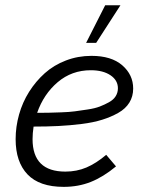

<svg xmlns="http://www.w3.org/2000/svg" viewBox="-20 -710 546 737"><path d="M442.4 -689.9 349.1 -545.4H310.5L383.8 -689.9ZM491.2 -370.1Q491.2 -339.8 476.6 -316.2Q461.9 -292.5 434.3 -276.9Q406.7 -261.2 372.6 -250.5Q338.4 -239.7 293.2 -234.1Q248 -228.5 204.3 -226.3Q160.6 -224.1 108.9 -224.1Q105 -198.2 105 -175.8Q105 -51.3 231 -51.3Q274.4 -51.3 311.8 -67.1Q349.1 -83 387.7 -115.7L425.3 -71.3Q376.5 -30.8 328.6 -11.7Q280.8 7.3 224.6 7.3Q131.3 7.3 85.7 -40.5Q40 -88.4 40 -175.8Q40 -223.6 53.2 -270.5Q66.4 -317.4 91.8 -357.7Q117.2 -397.9 151.9 -429Q186.5 -460 232.9 -477.8Q279.3 -495.6 331.1 -495.6Q407.7 -495.6 449.5 -459.2Q491.2 -422.9 491.2 -370.1ZM328.6 -440.4Q255.4 -440.4 201.4 -394.5Q147.5 -348.6 122.6 -276.9Q149.4 -276.9 166.7 -277.3Q184.1 -277.8 215.1 -278.8Q246.1 -279.8 267.6 -282.7Q289.1 -285.6 316.7 -289.8Q344.2 -293.9 362.8 -301Q381.3 -308.1 398.4 -317.6Q415.5 -327.1 424.1 -340.8Q432.6 -354.5 432.6 -371.1Q432.6 -401.9 404.1 -421.1Q375.5 -440.4 328.6 -440.4Z"/></svg>

Font: HK Grotesk Legacy
Style: Italic
Weight: 400
Italic angle: -13°
Designer: Alfredo Marco Pradil
Foundry: Hanken Design Co.
Version: Version 2.022;PS 002.022;hotconv 1.0.88;makeotf.lib2.5.64775